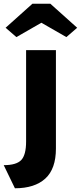

<svg xmlns="http://www.w3.org/2000/svg" viewBox="-58 -800 434 1030"><path d="M22 210 -38 86Q30 86 56 58.5Q82 31 82 -41V-531H242V-3Q242 106 185 158Q128 210 22 210ZM30 -601 -28 -651 116 -780H212L356 -651L298 -601L164 -678Z"/></svg>

Font: Lexend
Style: Bold
Weight: 700
Designer: Bonnie Shaver-Troup, Thomas Jockin
Foundry: Lexend
Version: Version 1.007; ttfautohint (v1.8.3)